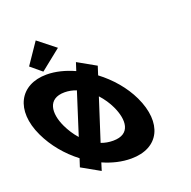

<svg xmlns="http://www.w3.org/2000/svg" viewBox="-370 -1308 1510 1520"><g transform="rotate(-20 385.0 -548.0)"><path d="M76.6 -59 229.3 27 249.5 -38C325.6 -4 405.6 15 483.6 15C720.6 15 810.2 -172 696.3 -413C644.7 -522 559.4 -620 461.4 -694L484.9 -767L332.3 -853L310.4 -785C232.9 -820 153.4 -840 79.4 -840C-147.6 -840 -248.7 -654 -134.7 -413C-82.3 -302 0.5 -203 99 -128ZM68.3 -413C10.1 -536 20 -659 165 -659C199 -659 232.3 -652 262.9 -640L150.4 -288C116.4 -326 88.6 -370 68.3 -413ZM493.3 -413C551.4 -290 547.6 -167 397.6 -167C361.6 -167 328.7 -173 297 -185L410.1 -536C445.1 -498 473.4 -455 493.3 -413ZM-28.2 -947 64.2 -870 237 -1008 91.6 -1123Z"/></g></svg>

Font: Hussar
Style: BdOpOblFive
Weight: 700
Foundry: Cannot Into Space Fonts
Version: Version 2.00